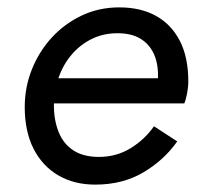

<svg xmlns="http://www.w3.org/2000/svg" viewBox="-20 -490 540 520"><path d="M238 10Q181 10 138 -15Q95 -40 71 -87Q47 -134 47 -200Q47 -254 66.5 -302.5Q86 -351 120.5 -388.5Q155 -426 201.5 -448Q248 -470 303 -470Q361 -470 402.5 -447Q444 -424 467 -379.5Q490 -335 490 -269Q490 -254 486.5 -236Q483 -218 479 -210H96V-278H426L395 -232Q400 -244 404 -257.5Q408 -271 408 -285Q408 -321 395.5 -346.5Q383 -372 359 -386Q335 -400 298 -400Q260 -400 228.5 -384.5Q197 -369 174 -342Q151 -315 138.5 -279.5Q126 -244 126 -205Q126 -164 139 -132Q152 -100 179 -82.5Q206 -65 248 -65Q295 -65 333.5 -88.5Q372 -112 397 -148L460 -107Q424 -56 368 -23Q312 10 238 10Z"/></svg>

Font: Jost
Style: Italic
Weight: 400
Italic angle: -5°
Version: Version 3.710